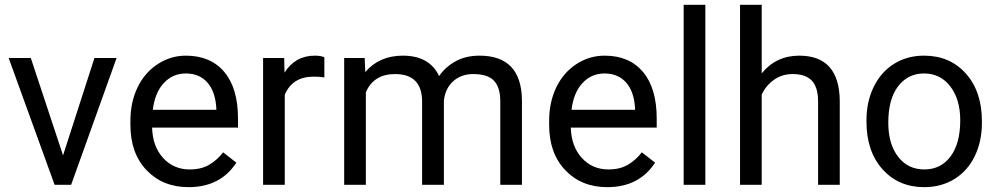

<svg xmlns="http://www.w3.org/2000/svg" viewBox="-20 -770 4156 800"><path d="M242.7 -122.6 373.5 -528.3H465.8L276.4 0H207.5L16.1 -528.3H108.4Z M765.6 9.8Q658.2 9.8 590.8 -60.8Q523.4 -131.3 523.4 -249.5V-266.1Q523.4 -344.7 553.5 -406.5Q583.5 -468.3 637.5 -503.2Q691.4 -538.1 754.4 -538.1Q857.4 -538.1 914.6 -470.2Q971.7 -402.3 971.7 -275.9V-238.3H613.8Q615.7 -160.2 659.4 -112.1Q703.1 -64 770.5 -64Q818.4 -64 851.6 -83.5Q884.8 -103 909.7 -135.3L964.8 -92.3Q898.4 9.8 765.6 9.8ZM754.4 -463.9Q699.7 -463.9 662.6 -424.1Q625.5 -384.3 616.7 -312.5H881.3V-319.3Q877.4 -388.2 844.2 -426Q811 -463.9 754.4 -463.9Z M1331.5 -447.3Q1311 -450.7 1287.1 -450.7Q1198.2 -450.7 1166.5 -375V0H1076.2V-528.3H1164.1L1165.5 -467.3Q1210 -538.1 1291.5 -538.1Q1317.9 -538.1 1331.5 -531.2Z M1499.5 -528.3 1502 -469.7Q1560.1 -538.1 1658.7 -538.1Q1769.5 -538.1 1809.6 -453.1Q1835.9 -491.2 1878.2 -514.6Q1920.4 -538.1 1978 -538.1Q2151.9 -538.1 2154.8 -354V0H2064.5V-348.6Q2064.5 -405.3 2038.6 -433.3Q2012.7 -461.4 1951.7 -461.4Q1901.4 -461.4 1868.2 -431.4Q1835 -401.4 1829.6 -350.6V0H1738.8V-346.2Q1738.8 -461.4 1626 -461.4Q1537.1 -461.4 1504.4 -385.7V0H1414.1V-528.3Z M2510.3 9.8Q2402.8 9.8 2335.4 -60.8Q2268.1 -131.3 2268.1 -249.5V-266.1Q2268.1 -344.7 2298.1 -406.5Q2328.1 -468.3 2382.1 -503.2Q2436 -538.1 2499 -538.1Q2602.1 -538.1 2659.2 -470.2Q2716.3 -402.3 2716.3 -275.9V-238.3H2358.4Q2360.4 -160.2 2404.1 -112.1Q2447.8 -64 2515.1 -64Q2563 -64 2596.2 -83.5Q2629.4 -103 2654.3 -135.3L2709.5 -92.3Q2643.1 9.8 2510.3 9.8ZM2499 -463.9Q2444.3 -463.9 2407.2 -424.1Q2370.1 -384.3 2361.3 -312.5H2626V-319.3Q2622.1 -388.2 2588.9 -426Q2555.7 -463.9 2499 -463.9Z M2918.9 0H2828.6V-750H2918.9Z M3153.8 -464.4Q3213.9 -538.1 3310.1 -538.1Q3477.5 -538.1 3479 -349.1V0H3388.7V-349.6Q3388.2 -406.7 3362.5 -434.1Q3336.9 -461.4 3282.7 -461.4Q3238.8 -461.4 3205.6 -438Q3172.4 -414.6 3153.8 -376.5V0H3063.5V-750H3153.8Z M3590.3 -269Q3590.3 -346.7 3620.8 -408.7Q3651.4 -470.7 3705.8 -504.4Q3760.3 -538.1 3830.1 -538.1Q3938 -538.1 4004.6 -463.4Q4071.3 -388.7 4071.3 -264.6V-258.3Q4071.3 -181.2 4041.7 -119.9Q4012.2 -58.6 3957.3 -24.4Q3902.3 9.8 3831.1 9.8Q3723.6 9.8 3657 -64.9Q3590.3 -139.6 3590.3 -262.7ZM3681.2 -258.3Q3681.2 -170.4 3721.9 -117.2Q3762.7 -64 3831.1 -64Q3899.9 -64 3940.4 -117.9Q3981 -171.9 3981 -269Q3981 -356 3939.7 -409.9Q3898.4 -463.9 3830.1 -463.9Q3763.2 -463.9 3722.2 -410.6Q3681.2 -357.4 3681.2 -258.3Z"/></svg>

Font: Vazir FD
Style: FD
Weight: 400
Foundry: Based on Dejavu fonts, by Saber Rastikerdar
Version: Version 26.0.0